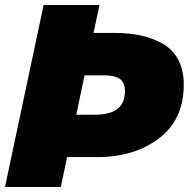

<svg xmlns="http://www.w3.org/2000/svg" viewBox="-23 -750 782 770"><path d="M376 -730 352 -618H434Q491 -618 538 -608.5Q585 -599 626.5 -576.5Q668 -554 691 -512Q714 -470 714 -411Q714 -271 615 -195.5Q516 -120 368 -120H246L221 0H-3L152 -730ZM283 -290H359Q478 -290 478 -384Q478 -420 457 -434Q436 -448 393 -448H316Z"/></svg>

Font: Nacelle Black
Style: Italic
Weight: 900
Italic angle: -12°
Designer: Sora Sagano
Foundry: Sora Sagano
Version: Version 1.000;FEAKit 1.0